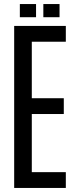

<svg xmlns="http://www.w3.org/2000/svg" viewBox="-20 -928 375 948"><path d="M50 0V-800H305V-722H137V-443H295V-365H137V-78H305V0ZM194 -843V-908H274V-843ZM78 -843V-908H158V-843Z"/></svg>

Font: Big Shoulders Display SemiBold
Style: Regular
Weight: 600
Designer: Patric King
Foundry: XO Type Co
Version: Version 1.000; ttfautohint (v1.8.2)